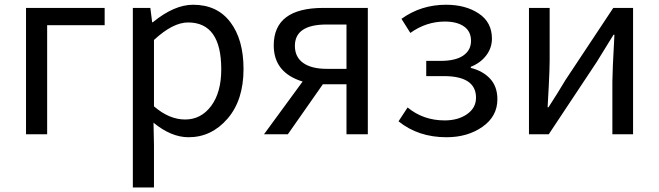

<svg xmlns="http://www.w3.org/2000/svg" viewBox="-20 -577 2832 825"><path d="M91.8 0V-543H429.7V-468.8H182.6V0Z M550.8 228.5V-543H626L633.8 -481.4H636.7Q728.5 -556.6 809.6 -556.6Q913.1 -556.6 969.7 -481.9Q1026.4 -407.2 1026.4 -280.3Q1026.4 -146.5 957.5 -66.9Q888.7 12.7 790 12.7Q715.8 12.7 639.6 -49.8L641.6 44.9V228.5ZM930.7 -279.3Q930.7 -480.5 788.1 -480.5Q722.7 -480.5 641.6 -405.3V-120.1Q707 -63.5 775.4 -63.5Q843.8 -63.5 887.2 -121.6Q930.7 -179.7 930.7 -279.3Z M1468.8 -281.2V-471.7H1383.8Q1247.1 -471.7 1247.1 -379.9Q1247.1 -332 1282.7 -306.6Q1318.4 -281.2 1383.8 -281.2ZM1369.1 -543H1560.5V0H1468.8V-214.8H1369.1H1367.2L1216.8 0H1114.3L1280.3 -226.6Q1156.2 -264.6 1156.2 -381.8Q1156.2 -543 1369.1 -543Z M1898.4 12.7Q1777.3 12.7 1692.4 -55.7L1731.4 -115.2Q1798.8 -59.6 1890.6 -59.6Q1948.2 -59.6 1986.8 -86.4Q2025.4 -113.3 2025.4 -157.2Q2025.4 -250 1886.7 -250H1811.5V-315.4H1873Q1937.5 -315.4 1970.7 -338.4Q2003.9 -361.3 2003.9 -401.4Q2003.9 -442.4 1973.6 -463.4Q1943.4 -484.4 1891.6 -484.4Q1811.5 -484.4 1743.2 -435.5L1705.1 -496.1Q1789.1 -556.6 1896.5 -556.6Q1980.5 -556.6 2037.1 -519Q2093.8 -481.4 2093.8 -411.1Q2093.8 -371.1 2069.3 -338.9Q2044.9 -306.6 2002.9 -290V-285.2Q2054.7 -272.5 2085.9 -238.8Q2117.2 -205.1 2117.2 -150.4Q2117.2 -77.1 2053.2 -32.2Q1989.3 12.7 1898.4 12.7Z M2252.9 0V-543H2341.8V-316.4Q2341.8 -283.2 2337.9 -205.6Q2334 -127.9 2333 -116.2H2336.9Q2379.9 -182.6 2409.2 -232.4L2615.2 -543H2700.2V0H2611.3V-226.6Q2611.3 -267.6 2620.1 -427.7H2616.2Q2564.5 -344.7 2543.9 -310.5L2337.9 0Z"/></svg>

Font: Nasu
Style: Regular
Weight: 400
Designer: Ryoko NISHIZUKA (kana &amp; ideographs); Paul D. Hunt (Latin, Greek &amp; Cyrillic); Wenlong ZHANG (bopomofo); Sandoll C
Version: Version 2014.1215